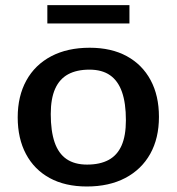

<svg xmlns="http://www.w3.org/2000/svg" viewBox="-20 -700 673 732"><path d="M312 -72.5Q361 -72.5 394 -90.2Q427 -108 443.5 -145.2Q460 -182.5 460 -241.5Q460 -307 445 -349.5Q430 -392 399.5 -413.2Q369 -434.5 321 -434.5Q272.5 -434.5 239.8 -416.8Q207 -399 190.2 -361.5Q173.5 -324 173.5 -265Q173.5 -200.5 188.2 -157.5Q203 -114.5 233.8 -93.5Q264.5 -72.5 312 -72.5ZM311 11Q228.5 11 169.5 -21.2Q110.5 -53.5 79 -112.8Q47.5 -172 47.5 -252.5Q47.5 -333.5 80.5 -393.2Q113.5 -453 175.2 -485.5Q237 -518 322 -518Q404.5 -518 463.5 -485.8Q522.5 -453.5 554.2 -394.5Q586 -335.5 586 -254.5Q586 -173 552.8 -113.5Q519.5 -54 457.8 -21.5Q396 11 311 11ZM160.5 -610.5V-680.5H473.5V-610.5Z"/></svg>

Font: Newsreader 7pt Medium
Style: Regular
Weight: 500
Designer: Hugues Gentile
Foundry: Production Type
Version: Version 1.003